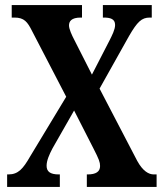

<svg xmlns="http://www.w3.org/2000/svg" viewBox="-20 -734 644 754"><path d="M8 0H215V-49H211C176 -49 163 -61 163 -83C163 -104 174 -128 186 -151L271 -300L347 -151C369 -108 373 -97 373 -82C373 -60 357 -49 324 -49H321V0H595V-49H584C564 -49 541 -62 519 -102L371 -386L487 -593C519 -648 536 -665 568 -665H576V-714H384V-665H387C413 -665 432 -660 432 -636C432 -618 420 -595 410 -575L341 -441L272 -577C262 -596 251 -620 251 -634C251 -650 260 -665 297 -665H302V-714H26V-665H37C75 -665 88 -648 106 -612L240 -354L98 -119C71 -72 52 -49 13 -49H8Z"/></svg>

Font: Noto Serif Tamil ExtraCondensed
Style: Bold Italic
Weight: 700
Width: 2
Italic angle: -12°
Designer: Indian Type Foundry, Tom Grace, and the Monotype Design Team
Foundry: Monotype Imaging Inc.
Version: Version 2.003